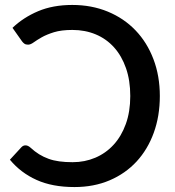

<svg xmlns="http://www.w3.org/2000/svg" viewBox="-20 -748 708 776"><path d="M83 -160.5C76.7 -160.5 71.2 -158 66.5 -153L20 -102.5C49.3 -67.2 85.2 -39.9 127.8 -20.8C170.2 -1.6 221.3 8 281 8C333.3 8 380.8 -1.1 423.2 -19.2C465.8 -37.4 502 -62.8 532 -95.2C562 -127.8 585.2 -166.5 601.5 -211.5C617.8 -256.5 626 -306 626 -360C626 -414 617.4 -463.6 600.2 -508.8C583.1 -553.9 558.9 -592.8 527.8 -625.2C496.6 -657.8 459.3 -683 415.8 -701C372.3 -719 324.3 -728 272 -728C220 -728 174.1 -719.6 134.3 -702.8C94.4 -685.9 59.8 -663.5 30.5 -635.5L69 -581C71.7 -577.3 74.8 -574.2 78.5 -571.5C82.2 -568.8 87.2 -567.5 93.5 -567.5C100.2 -567.5 107.7 -570.6 116.2 -576.8C124.7 -582.9 135.6 -589.8 148.7 -597.3C161.9 -604.8 178.4 -611.6 198.2 -617.8C218.1 -623.9 242.8 -627 272.5 -627C306.8 -627 338.3 -621 367 -609C395.7 -597 420.3 -579.5 441 -556.5C461.7 -533.5 477.7 -505.5 489.2 -472.5C500.7 -439.5 506.5 -402 506.5 -360C506.5 -317.7 500.5 -279.9 488.5 -246.8C476.5 -213.6 460 -185.6 439 -162.8C418 -139.9 393.3 -122.5 365 -110.5C336.7 -98.5 306.2 -92.5 273.5 -92.5C253.5 -92.5 235.6 -93.6 219.7 -95.8C203.9 -97.9 189.3 -101.4 176 -106.3C162.7 -111.1 150.1 -117.2 138.2 -124.5C126.4 -131.8 114.7 -140.8 103 -151.5C96.3 -157.5 89.7 -160.5 83 -160.5Z"/></svg>

Font: Lato Semibold
Style: Regular
Weight: 600
Designer: Lukasz Dziedzic
Foundry: tyPoland Lukasz Dziedzic
Version: Version 2.006; 2014-01-15